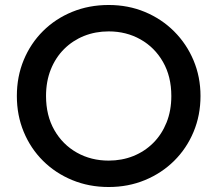

<svg xmlns="http://www.w3.org/2000/svg" viewBox="-20 -735 872 770"><path d="M415.8 15Q336.9 15 269.7 -12.8Q202.4 -40.5 152.6 -90Q102.8 -139.5 75.2 -206Q47.6 -272.5 47.6 -350Q47.6 -428 75.2 -494.5Q102.8 -561 152.6 -610.5Q202.4 -660 269.7 -687.5Q336.9 -715 415.8 -715Q494.4 -715 561.4 -687Q628.4 -659 678.4 -609Q728.4 -559 756.2 -492.8Q784.1 -426.5 784.1 -350Q784.1 -272.5 756.2 -206Q728.4 -139.5 678.4 -90Q628.4 -40.5 561.4 -12.8Q494.4 15 415.8 15ZM415.8 -90.9Q468.9 -90.9 514.6 -109.2Q560.3 -127.6 594.5 -161.7Q628.7 -195.8 647.9 -243.6Q667.1 -291.4 667.1 -350Q667.1 -428.4 633.7 -486.6Q600.4 -544.9 543.4 -577Q486.5 -609.1 415.8 -609.1Q362.8 -609.1 317 -590.8Q271.3 -572.4 237.1 -538.3Q202.9 -504.2 183.8 -456.6Q164.6 -408.9 164.6 -350Q164.6 -271.6 197.9 -213.4Q231.2 -155.1 288.2 -123Q345.1 -90.9 415.8 -90.9Z"/></svg>

Font: Geologica-Sharp
Style: Regular
Weight: 100
Designer: Sindre Bremnes, Frode Helland
Foundry: Monokrom Skriftforlag AS
Version: Version 1.010;gftools[0.9.28]